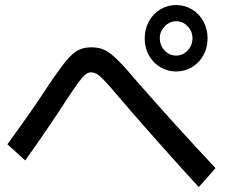

<svg xmlns="http://www.w3.org/2000/svg" viewBox="-20 -856 920 777"><path d="M565.6 -701.1Q565.6 -737.8 582.2 -768.9Q598.9 -800 628.3 -817.8Q657.8 -835.6 693.3 -835.6Q727.8 -835.6 757.2 -817.8Q786.7 -800 803.3 -768.9Q820 -737.8 820 -701.1Q820 -663.3 803.3 -632.8Q786.7 -602.2 757.2 -584.4Q727.8 -566.7 692.2 -566.7Q657.8 -566.7 628.3 -584.4Q598.9 -602.2 582.2 -632.8Q565.6 -663.3 565.6 -701.1ZM758.9 -701.1Q758.9 -728.9 739.4 -749.4Q720 -770 693.3 -770Q666.7 -770 646.7 -749.4Q626.7 -728.9 626.7 -701.1Q626.7 -672.2 646.1 -651.7Q665.6 -631.1 693.3 -631.1Q720 -631.1 739.4 -651.7Q758.9 -672.2 758.9 -701.1ZM784.4 -98.9Q721.1 -167.8 666.1 -229.4Q611.1 -291.1 561.1 -347.8Q511.1 -404.4 461.1 -463.3Q426.7 -504.4 406.1 -526.1Q385.6 -547.8 373.3 -555.6Q361.1 -563.3 348.9 -563.3Q336.7 -563.3 325.6 -554.4Q314.4 -545.6 296.1 -520.6Q277.8 -495.6 245.6 -446.7Q214.4 -397.8 175 -340Q135.6 -282.2 82.2 -206.7L10 -272.2Q64.4 -346.7 106.1 -406.7Q147.8 -466.7 180 -516.7Q211.1 -562.2 232.8 -591.1Q254.4 -620 272.8 -636.1Q291.1 -652.2 308.9 -658.3Q326.7 -664.4 348.9 -664.4Q371.1 -664.4 388.3 -659.4Q405.6 -654.4 423.9 -641.1Q442.2 -627.8 466.1 -603.3Q490 -578.9 523.3 -538.9Q608.9 -441.1 688.3 -353.3Q767.8 -265.6 852.2 -175.6Z"/></svg>

Font: Paperlogy 5 Medium
Style: Regular
Weight: 500
Designer: redesigned by Lee Juim, glyphs from Gmarket Sans & Montserrat
Foundry: PT&
Version: Version 1.001